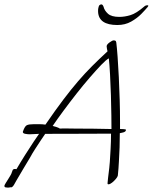

<svg xmlns="http://www.w3.org/2000/svg" viewBox="-52 -824 696 875"><path d="M-16 31Q-20 31 -26 30Q-32 29 -32 23Q-32 20 -25.5 9.5Q-19 -1 -12 -12Q-5 -23 -3 -27Q0 -32 1.5 -37.5Q3 -43 5 -47Q7 -54 17 -54Q21 -54 23 -53Q41 -84 62.5 -118Q84 -152 102 -179Q120 -206 126 -214Q116 -214 105 -213Q94 -212 82 -212Q75 -212 63.5 -214Q52 -216 52 -223Q52 -224 52.5 -224.5Q53 -225 53 -226Q61 -249 70.5 -253.5Q80 -258 102 -258Q115 -258 128.5 -258Q142 -258 155 -256Q201 -323 237 -370.5Q273 -418 304.5 -454.5Q336 -491 368 -523Q400 -555 438 -590Q437 -595 435.5 -601.5Q434 -608 434 -613Q434 -621 447 -630.5Q460 -640 466 -640Q470 -640 473.5 -638.5Q477 -637 478 -630Q481 -606 484 -564.5Q487 -523 489.5 -472Q492 -421 493.5 -368.5Q495 -316 495 -270V-236H499Q501 -236 511.5 -235.5Q522 -235 522 -232Q522 -224 509.5 -220.5Q497 -217 494 -217Q494 -183 493 -153Q492 -123 490 -90Q489 -74 488 -57.5Q487 -41 485 -24Q484 -18 476 -8.5Q468 1 458.5 8.5Q449 16 442 16Q438 16 438 12Q438 10 440.5 -13.5Q443 -37 446 -59Q447 -63 448.5 -86.5Q450 -110 452 -144.5Q454 -179 454 -215Q430 -215 350.5 -214.5Q271 -214 154 -214Q147 -204 134 -184.5Q121 -165 107.5 -144Q94 -123 85 -106Q71 -82 53.5 -53.5Q36 -25 22 0Q20 4 12.5 17Q5 30 -2 30Q-2 30 -3 30Q-4 30 -5 29Q-8 31 -16 31ZM456 -236Q456 -256 455.5 -298Q455 -340 453.5 -389.5Q452 -439 449.5 -484.5Q447 -530 444 -558Q432 -552 409.5 -528.5Q387 -505 357.5 -471Q328 -437 297 -397.5Q266 -358 237.5 -319.5Q209 -281 188 -250Q196 -248 205.5 -245Q215 -242 221 -238Q235 -239 253 -238.5Q271 -238 290 -238Q332 -238 373.5 -237.5Q415 -237 456 -236ZM483 -710Q398 -710 395 -770Q395 -775 395 -779.5Q395 -784 396 -787Q398 -798 402 -801Q406 -804 410 -804Q416 -804 420 -793Q424 -776 440 -761.5Q456 -747 492 -747Q516 -747 542.5 -755Q569 -763 605 -794Q611 -800 620 -800Q628 -800 620 -791Q611 -780 592 -760.5Q573 -741 545.5 -725.5Q518 -710 483 -710Z"/></svg>

Font: Moon Dance
Style: Regular
Weight: 400
Designer: Robert E. Leuschke
Foundry: Robert E. Leuschke
Version: Version 1.010; ttfautohint (v1.8.3)